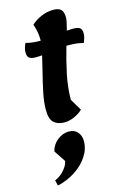

<svg xmlns="http://www.w3.org/2000/svg" viewBox="-160 -766 801 1243"><g transform="rotate(-15 241.0 -144.5)"><path d="M482 -499Q482 -474 466 -439Q427 -451 374 -451H353Q326 -358 308.5 -274Q291 -190 290 -106L337 -27Q309 -2 276.5 11.5Q244 25 214 25Q169 25 143 1.5Q117 -22 117 -86Q117 -134 129.5 -196Q142 -258 165 -348L185 -432Q159 -430 146 -430Q112 -430 99 -440.5Q86 -451 86 -477Q86 -506 102 -538Q139 -526 195 -526H201V-532Q201 -585 182 -638Q211 -665 250.5 -681.5Q290 -698 330 -698Q367 -698 382.5 -682Q398 -666 398 -629Q398 -606 381 -545Q409 -547 422 -547Q456 -547 469 -536.5Q482 -526 482 -499ZM223 89Q261 89 282 113Q303 137 303 173Q303 227 271 275.5Q239 324 185 359Q131 394 66 409L57 372Q95 356 121.5 325Q148 294 152 267L101 190Q109 149 145 119Q181 89 223 89Z"/></g></svg>

Font: Lemonada SemiBold
Style: Regular
Weight: 600
Designer: Mohamed Gaber (Arabic) Eduardo Tunni (Latin)
Foundry: Kief Type Foundry
Version: Version 3.006